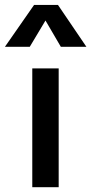

<svg xmlns="http://www.w3.org/2000/svg" viewBox="-58 -780 380 800"><path d="M76.5 0V-495H186.5V0ZM-37.5 -585 84 -759.5H183.5L302 -585H195.5L131.5 -694.5L66 -585Z"/></svg>

Font: Geologica Thin Cursive
Style: Regular
Weight: 400
Version: Version 1.010;gftools[0.9.28]